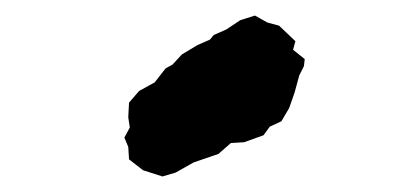

<svg xmlns="http://www.w3.org/2000/svg" viewBox="-20 -787 540 247"><path d="M189 -560 164 -568 146 -582 145 -598 140 -610 147 -623 145 -636 146 -655 159 -670 179 -681 193 -699 202 -704 214 -717 234 -729 250 -736 255 -742 271 -749 289 -761 308 -767 324 -758 339 -754 360 -734 357 -723 372 -711 371 -702 365 -690 359 -668 352 -648 342 -631 327 -624 319 -613 294 -604 277 -603 261 -589 229 -578 206 -565Z"/></svg>

Font: Winky Rough
Style: Bold
Weight: 700
Designer: Simon Atzbach
Foundry: typofactur
Version: Version 1.206; ttfautohint (v1.8.4.7-5d5b)